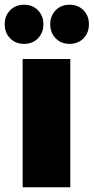

<svg xmlns="http://www.w3.org/2000/svg" viewBox="-35 -794 397 814"><path d="M61 -544H263V0H61ZM149 -691Q149 -655 126 -631.5Q103 -608 67 -608Q31 -608 8 -631.5Q-15 -655 -15 -691Q-15 -727 8 -750.5Q31 -774 67 -774Q103 -774 126 -750.5Q149 -727 149 -691ZM342 -691Q342 -655 319 -631.5Q296 -608 260 -608Q224 -608 201 -631.5Q178 -655 178 -691Q178 -727 201 -750.5Q224 -774 260 -774Q296 -774 319 -750.5Q342 -727 342 -691Z"/></svg>

Font: Gontserrat ExtraBold
Style: Regular
Weight: 800
Designer: Julieta Ulanovsky
Foundry: Julieta Ulanovsky
Version: Version 6.001